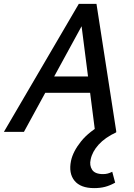

<svg xmlns="http://www.w3.org/2000/svg" viewBox="-32 -678 688 987"><path d="M457 0 380 -601H419L91 0H-12L373 -658H464L566 0ZM142 -201 189 -285H461L485 -201ZM452 289Q382 289 351 251Q320 213 333 149Q343 101 384.5 49Q426 -3 506 -46L566 2Q508 29 475 65.5Q442 102 434 142Q427 172 441.5 194.5Q456 217 498 217Q511 217 522 214Q533 211 545 205L560 261Q533 276 508 282.5Q483 289 452 289Z"/></svg>

Font: Ysabeau SemiBold
Style: Italic
Weight: 600
Italic angle: -12°
Designer: Christian Thalmann (Catharsis Fonts)
Version: Version 2.002